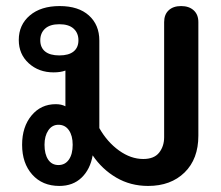

<svg xmlns="http://www.w3.org/2000/svg" viewBox="-20 -604 731 634"><path d="M53 -126Q53 -185 84 -222.5Q115 -260 164 -260Q183 -260 196 -253V-371Q180 -365 157 -365Q108 -365 75 -395Q42 -425 42 -472Q42 -522 78.5 -553Q115 -584 177 -584Q239 -584 273.5 -553Q308 -522 308 -470V-181Q334 -135 373 -107Q412 -79 453 -79Q489 -79 505.5 -100Q522 -121 522 -151V-531Q522 -556 537 -570Q552 -584 578 -584Q604 -584 619.5 -570Q635 -556 635 -531V-156Q635 -79 589.5 -34.5Q544 10 469 10Q411 10 364 -17.5Q317 -45 286 -91Q278 -45 249.5 -17.5Q221 10 176 10Q120 10 86.5 -27.5Q53 -65 53 -126ZM239 -471Q239 -495 223 -509.5Q207 -524 176 -524Q145 -524 129 -509.5Q113 -495 113 -471Q113 -447 129 -434Q145 -421 176 -421Q207 -421 223 -434Q239 -447 239 -471ZM220 -126Q220 -156 207.5 -174Q195 -192 173 -192Q152 -192 139.5 -173.5Q127 -155 127 -126Q127 -95 139 -77Q151 -59 173 -59Q195 -59 207.5 -77Q220 -95 220 -126Z"/></svg>

Font: Kodchasan SemiBold
Style: Regular
Weight: 600
Version: Version 1.000; ttfautohint (v1.6)